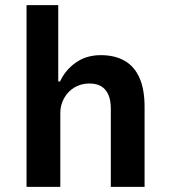

<svg xmlns="http://www.w3.org/2000/svg" viewBox="-20 -725 661 745"><path d="M83 0V-705H206V-409H213Q233 -453 274 -482Q315 -511 371 -511Q425 -511 463 -489.5Q501 -468 521 -423.5Q541 -379 541 -310V0H410V-303Q410 -336 400.5 -357.5Q391 -379 373 -390Q355 -401 327 -401Q295 -401 269.5 -386Q244 -371 229 -344.5Q214 -318 214 -286V0Z"/></svg>

Font: Nunito Sans 7pt SemiCondensed
Style: Bold
Weight: 700
Width: 4
Designer: Vernon Adams
Foundry: Vernon Adams
Version: Version 3.101;gftools[0.9.27]